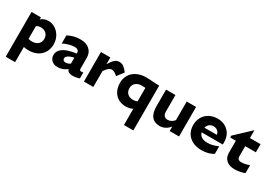

<svg xmlns="http://www.w3.org/2000/svg" viewBox="14 -1506 3724 2659"><g transform="rotate(30 1876.0 -176.5)"><path d="M210 1V244H60V-472H210V-438Q254 -482 330 -482Q385 -482 435.5 -451Q486 -420 518 -363.5Q550 -307 550 -236Q550 -163 517.5 -107Q485 -51 426 -20.5Q367 10 290 10Q246 10 210 1ZM270 -120Q329 -120 364.5 -152Q400 -184 400 -236Q400 -288 367 -320Q334 -352 280 -352Q237 -352 210 -331V-128Q240 -120 270 -120Z M899 -43Q832 10 750 10Q692 10 656 -23.5Q620 -57 620 -111Q620 -167 667.5 -208.5Q715 -250 804 -270Q850 -281 890 -286V-294Q890 -352 820 -352Q780 -352 729 -337.5Q678 -323 640 -302V-432Q730 -482 840 -482Q933 -482 986.5 -434Q1040 -386 1040 -303V-132Q1040 -100 1067 -100Q1083 -100 1100 -105V-10Q1079 -2 1049.5 4Q1020 10 990 10Q918 10 899 -43ZM815 -100Q851 -100 890 -124V-220Q851 -211 827 -201Q800 -190 785 -174.5Q770 -159 770 -141Q770 -122 782.5 -111Q795 -100 815 -100Z M1170 0V-472H1320V-364Q1356 -424 1387.5 -453Q1419 -482 1461 -482Q1502 -482 1533 -459Q1564 -436 1597 -391L1518 -287Q1465 -337 1423 -337Q1399 -337 1372.5 -316Q1346 -295 1320 -253V0Z M1611 -236Q1611 -309 1646 -365Q1681 -421 1744.5 -451.5Q1808 -482 1891 -482Q1925 -482 2005 -477Q2053 -472 2101 -472V244H1951V-16Q1907 10 1841 10Q1773 10 1720.5 -20.5Q1668 -51 1639.5 -107Q1611 -163 1611 -236ZM1881 -120Q1921 -120 1951 -133V-350Q1913 -352 1891 -352Q1832 -352 1796.5 -320Q1761 -288 1761 -236Q1761 -184 1794 -152Q1827 -120 1881 -120Z M2211 -208V-472H2361V-208Q2361 -167 2380 -143.5Q2399 -120 2437 -120Q2467 -120 2494.5 -134.5Q2522 -149 2541 -175V-472H2691V0H2541V-73Q2515 -36 2472 -13Q2429 10 2387 10Q2211 10 2211 -208Z M3036 -482Q3107 -482 3158.5 -451Q3210 -420 3237 -376Q3272 -318 3272 -236Q3272 -215 3271 -206H2934Q2944 -164 2979.5 -142Q3015 -120 3071 -120Q3120 -120 3156.5 -130Q3193 -140 3241 -160V-40Q3210 -18 3160.5 -4Q3111 10 3051 10Q2971 10 2909.5 -20.5Q2848 -51 2814.5 -107Q2781 -163 2781 -236Q2781 -309 2813.5 -365Q2846 -421 2904 -451.5Q2962 -482 3036 -482ZM3133 -281Q3128 -317 3101.5 -339.5Q3075 -362 3036 -362Q2998 -362 2970.5 -339.5Q2943 -317 2935 -281Z M3552 -342V-181Q3552 -150 3568 -135.5Q3584 -121 3617 -121Q3648 -121 3682 -129Q3716 -137 3742 -148V-20Q3712 -8 3668 1Q3624 10 3582 10Q3497 10 3449.5 -32.5Q3402 -75 3402 -151V-342H3312V-372L3552 -597V-472H3722V-342Z"/></g></svg>

Font: Madhuban Bold
Style: Regular
Weight: 700
Designer: jaikishan Patel
Foundry: MagicType
Version: Version 1.000